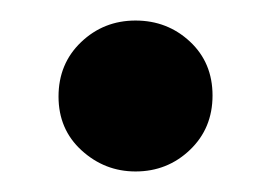

<svg xmlns="http://www.w3.org/2000/svg" viewBox="-20 -162 265 187"><path d="M187 -69Q187 -37 165 -16Q143 5 112 5Q82 5 59.5 -15.5Q37 -36 37 -68Q37 -100 59 -121Q81 -142 112 -142Q143 -142 165 -121.5Q187 -101 187 -69Z"/></svg>

Font: IngvarSans
Style: Bold
Weight: 700
Version: Version 3.000